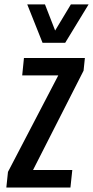

<svg xmlns="http://www.w3.org/2000/svg" viewBox="-20 -837 415 857"><path d="M169.9 -646 101.6 -817.4H180.7L226.1 -700.7L296.4 -817.4H375.5L271 -646ZM8.3 0 15.6 -69.8 240.2 -500.5H79.1L86.9 -578.1H358.9L353 -521.5L127.4 -78.1H302.7L294.4 0Z"/></svg>

Font: Oswald
Style: Regular
Weight: 400
Designer: Vernon Adams
Foundry: Vernon Adams
Version: 3.0; ttfautohint (v0.94.23-7a4d-dirty) -l 8 -r 50 -G 200 -x 